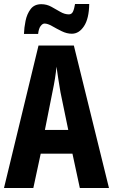

<svg xmlns="http://www.w3.org/2000/svg" viewBox="-20 -942 566 962"><path d="M380 0 343 -172H184L147 0H0L173 -714H350L526 0ZM283 -480Q271 -551 263 -608Q258 -552 243 -482L205 -291H322ZM100 -772Q101 -803 108 -837.5Q115 -872 133.5 -896.5Q152 -921 187 -921Q214 -921 237.5 -908Q261 -895 282.5 -882.5Q304 -870 325 -870Q339 -870 345.5 -883.5Q352 -897 356 -922H427Q426 -849 401 -811Q376 -773 340 -773Q315 -773 289.5 -785.5Q264 -798 241.5 -811Q219 -824 203 -824Q193 -824 183.5 -811.5Q174 -799 171 -772Z"/></svg>

Font: Noto Sans Myanmar ExtraCondensed
Style: Bold
Weight: 700
Width: 2
Designer: Monotype Design Team
Foundry: Monotype Imaging Inc.
Version: Version 2.107; ttfautohint (v1.8.4.7-5d5b)